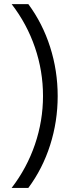

<svg xmlns="http://www.w3.org/2000/svg" viewBox="-20 -772 337 933"><path d="M117.7 141.1H36.6Q110.8 44.4 149.9 -70.3Q189 -185.1 189 -305.7Q189 -426.8 149.9 -541.3Q110.8 -655.8 36.6 -752H117.7Q187 -658.2 223.6 -543.5Q260.3 -428.7 260.3 -305.2Q260.3 -181.6 223.6 -66.9Q187 47.9 117.7 141.1Z"/></svg>

Font: Kumbh Sans
Style: Regular
Weight: 400
Version: Version 1.005